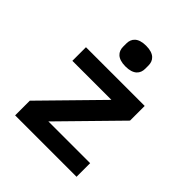

<svg xmlns="http://www.w3.org/2000/svg" viewBox="-204 -876 1008 1008"><g transform="rotate(45 300.0 -372.5)"><path d="M528 0V-101H218L518 -407V-516H82V-415H372L72 -109V0ZM300 -591C360 -591 382 -620 382 -656V-680C382 -716 360 -745 300 -745C240 -745 218 -716 218 -680V-656C218 -620 240 -591 300 -591Z"/></g></svg>

Font: IBM Mono SemiBold
Style: Regular
Weight: 600
Monospace: yes
Designer: Mike Abbink, Paul van der Laan, Pieter van Rosmalen
Foundry: Bold Monday
Version: Version 2.3